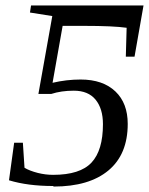

<svg xmlns="http://www.w3.org/2000/svg" viewBox="-20 -675 547 705"><path d="M177 10 175 8Q82 8 13 -13L32 -151H64L70 -59Q88 -48 119 -40Q147 -33 175 -33Q274 -33 316 -78Q358 -123 358 -219Q358 -276 331 -309Q304 -342 251 -342Q205 -342 168 -330H121L172 -616L90 -629L94 -655H507L474 -467H442L445 -573Q396 -580 289 -580H210L173 -371Q224 -383 276 -383Q358 -383 404 -339Q449 -296 449 -220Q449 -108 378 -49Q307 10 177 10Z"/></svg>

Font: Libra Serif Modern
Style: Italic
Weight: 400
Italic angle: -12°
Designer: Stefan Peev, Context Ltd
Foundry: Stefan Peev, Context Ltd
Version: Version 1.000